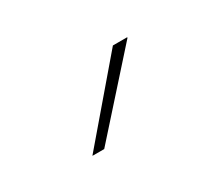

<svg xmlns="http://www.w3.org/2000/svg" viewBox="-43 -758 321 280"><g transform="rotate(-30 118.0 -618.0)"><path d="M158 -680H182V-679L71.5 -555.5H52V-556Z"/></g></svg>

Font: Anek Odia Thin
Style: Regular
Weight: 250
Version: Version 1.003